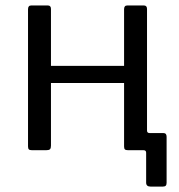

<svg xmlns="http://www.w3.org/2000/svg" viewBox="-20 -550 656 703"><path d="M531.4 133.2Q515.1 133.2 515.1 118.7V9.2Q515.1 0 505.6 0H460.5V-62.8H518.3V-72Q518.3 -62.8 527.8 -62.8H578.3Q590 -62.8 590 -49.2V119.1Q590 126.3 587 129.7Q584.1 133.2 576.1 133.2ZM166.6 -517.2V-16.7Q166.6 -7.2 163 -3.6Q159.3 0 148.9 0H97.7Q88.5 0 85.6 -3.1Q82.6 -6.2 82.6 -14.1V-516.4Q82.6 -530 94.4 -530H155.2Q166.6 -530 166.6 -517.2ZM518.3 -517.2V-16.7Q518.3 -7.2 514.6 -3.6Q511 0 500.5 0H449.4Q440.2 0 437.2 -3.1Q434.3 -6.2 434.3 -14.1V-516.4Q434.3 -530 446 -530H506.8Q518.3 -530 518.3 -517.2ZM117.6 -246.1Q106.6 -246.1 106.6 -256.5V-299.1Q106.6 -308.7 117 -308.7L476.4 -308.9Q486.9 -308.9 486.9 -299.4V-256.5Q486.9 -246.1 475.6 -246.1Z"/></svg>

Font: Libre Franklin Thin
Style: Regular
Weight: 100
Designer: Pablo Impallari, Rodrigo Fuenzalida, Nhung Nguyen
Foundry: Impallari Type
Version: Version 3.000